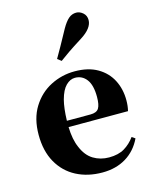

<svg xmlns="http://www.w3.org/2000/svg" viewBox="-130 -959 846 1061"><g transform="rotate(-15 293.0 -428.5)"><path d="M323 17Q239 17 174 -17Q109 -51 72 -116.5Q35 -182 35 -275Q35 -368 75 -432.5Q115 -497 179.5 -530Q244 -563 317 -563Q395 -563 447.5 -532.5Q500 -502 526.5 -450.5Q553 -399 553 -335Q553 -301 546 -274H206Q208 -202 229 -155Q251 -102 290.5 -78Q330 -54 380 -54Q433 -54 468 -75Q503 -96 528 -131L547 -118Q516 -53 458.5 -18Q401 17 323 17ZM206 -310H341Q376 -310 388.5 -329.5Q401 -349 401 -395Q401 -462 376 -495Q351 -528 310 -528Q282 -528 258 -504Q234 -480 220 -428Q208 -382 206 -310ZM242 -654Q259 -683 277.5 -716Q296 -749 327 -806Q347 -841 366 -857.5Q385 -874 410 -874Q430 -874 448 -858.5Q466 -843 466 -817Q466 -794 449 -771.5Q432 -749 397 -727Q346 -695 317 -675Q288 -655 264 -637Z"/></g></svg>

Font: Early Summer Mincho Heavy
Style: Regular
Weight: 900
Designer: GuiWonder
Version: Version 1.002